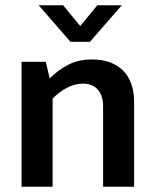

<svg xmlns="http://www.w3.org/2000/svg" viewBox="-20 -710 593 730"><path d="M180 0H62V-475H154L169 -412Q203 -446 242 -465Q281 -484 329 -484Q406 -484 448 -441.5Q490 -399 490 -321V0H372V-307Q372 -345 352.5 -368.5Q333 -392 294 -392Q265 -392 235 -376.5Q205 -361 180 -335ZM127 -690H220L285 -611L350 -690H443L322 -551H248Z"/></svg>

Font: Mukta Malar SemiBold
Style: Regular
Weight: 600
Designer: Aadarsh Rajan, Girish Dalvi, Yashodeep Gholap
Foundry: Ek Type
Version: Version 2.538;PS 1.000;hotconv 16.6.51;makeotf.lib2.5.65220;